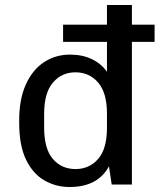

<svg xmlns="http://www.w3.org/2000/svg" viewBox="-20 -740 640 770"><path d="M259 10Q204 10 158 -16.5Q112 -43 84.5 -99.5Q57 -156 57 -247V-258Q57 -343 84 -402Q111 -461 157 -491Q203 -521 261 -521Q311 -521 349 -502.5Q387 -484 409 -452V-572H233V-641H409V-720H509V-641H600V-572H509V0H428L417 -73Q372 10 259 10ZM283 -62Q338 -62 373.5 -102.5Q409 -143 409 -228V-284Q409 -368 373.5 -409Q338 -450 283 -450Q227 -450 192 -408.5Q157 -367 157 -284V-229Q157 -143 192 -102.5Q227 -62 283 -62Z"/></svg>

Font: Chivo Mono
Style: Regular
Weight: 400
Monospace: yes
Designer: Hector Gatti
Foundry: Omnibus-Type
Version: Version 1.008; ttfautohint (v1.8.4.7-5d5b)